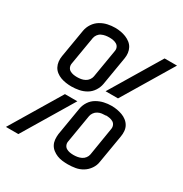

<svg xmlns="http://www.w3.org/2000/svg" viewBox="-181 -878 971 1018"><g transform="rotate(30 304.5 -368.5)"><path d="M186 -359Q169 -359 152 -361.5Q135 -364 120 -369.5Q105 -375 92 -385Q79 -395 71.5 -409Q64 -423 62 -440Q60 -457 63 -474L92 -646Q96 -669 109.5 -689.5Q123 -710 143.5 -722.5Q164 -735 187 -740Q210 -745 233 -745Q250 -745 267 -742Q284 -739 299 -733Q314 -727 327 -717Q340 -707 347.5 -693Q355 -679 357 -662.5Q359 -646 356 -629L327 -456Q323 -433 309.5 -412.5Q296 -392 275.5 -380Q255 -368 231.5 -363.5Q208 -359 186 -359ZM432 -428H356L540 -735H616ZM187 -417Q199 -417 211 -419Q223 -421 234.5 -427Q246 -433 253.5 -443.5Q261 -454 263 -465L292 -638Q294 -650 289.5 -660Q285 -670 275.5 -675.5Q266 -681 254.5 -683Q243 -685 232 -685Q232 -685 232 -685Q232 -685 232 -685Q220 -685 208 -683Q196 -681 184.5 -675.5Q173 -670 165.5 -659.5Q158 -649 156 -637L127 -465Q125 -453 129.5 -442.5Q134 -432 143.5 -426.5Q153 -421 164 -419Q175 -417 187 -417ZM376 8Q359 8 342 6Q325 4 310 -2Q295 -8 282 -18Q269 -28 261.5 -42Q254 -56 252.5 -72.5Q251 -89 253 -106L282 -279Q286 -302 299.5 -322.5Q313 -343 334 -355Q355 -367 377.5 -372Q400 -377 423 -377Q441 -377 457.5 -374Q474 -371 489 -365.5Q504 -360 517 -350Q530 -340 538 -326Q546 -312 547.5 -295Q549 -278 546 -261L517 -89Q514 -66 500 -45.5Q486 -25 465.5 -12.5Q445 0 422 4Q399 8 376 8ZM377 -50Q389 -50 401 -52Q413 -54 424.5 -59.5Q436 -65 444 -75.5Q452 -86 454 -98L482 -270Q484 -282 479.5 -292.5Q475 -303 465.5 -308.5Q456 -314 444.5 -316Q433 -318 422 -318Q422 -318 422 -317.5Q422 -317 422 -317Q410 -317 398 -315.5Q386 -314 374.5 -308Q363 -302 355.5 -291.5Q348 -281 346 -270L317 -97Q315 -86 319.5 -75.5Q324 -65 333.5 -59.5Q343 -54 354 -52Q365 -50 377 -50ZM-7 0 177 -307H253L69 0Z"/></g></svg>

Font: Iosevka Slab Light Extended
Style: Italic
Weight: 300
Width: 7
Italic angle: -9°
Monospace: yes
Designer: Belleve Invis
Foundry: Belleve Invis
Version: Version 11.1.0; ttfautohint (v1.8.3)